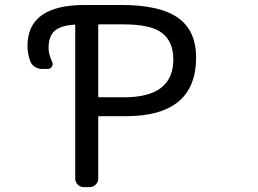

<svg xmlns="http://www.w3.org/2000/svg" viewBox="-20 -775 1040 774"><path d="M379.9 -676.8Q376 -676.8 376 -671.9V-386.7Q376 -382.8 379.9 -382.8H480.5Q678.7 -382.8 678.7 -535.2Q678.7 -606.4 633.8 -641.6Q588.9 -676.8 477.5 -676.8ZM283.2 -671.9Q283.2 -675.8 279.3 -675.8Q225.6 -671.9 201.2 -651.4Q175.8 -629.9 175.8 -581.1Q175.8 -556.6 189.5 -527.3Q195.3 -516.6 189.5 -506.8Q183.6 -497.1 172.9 -497.1H149.4Q133.8 -497.1 120.1 -505.9Q106.4 -514.6 101.6 -529.3Q90.8 -559.6 90.8 -589.8Q90.8 -754.9 321.3 -754.9H469.7Q625 -754.9 697.8 -703.1Q770.5 -651.4 770.5 -543Q770.5 -306.6 487.3 -306.6H379.9Q376 -306.6 376 -302.7V-54.7Q376 -41 365.7 -30.8Q355.5 -20.5 340.8 -20.5H317.4Q303.7 -20.5 293.5 -30.8Q283.2 -41 283.2 -54.7Z"/></svg>

Font: Rounded-L Mgen+ 2m regular
Style: Regular
Weight: 400
Designer: [Source Han Sans]
Ryoko NISHIZUKA  (kana & ideographs); Paul D. Hunt (Latin, Greek & Cyrillic); Wenlong ZHANG  (bopomofo
Version: Version 1.059.20150602